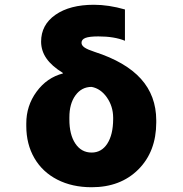

<svg xmlns="http://www.w3.org/2000/svg" viewBox="-20 -780 770 810"><path d="M153.4 -603.7Q153.1 -675.1 213.8 -717.5Q274.5 -759.9 376.4 -759.9Q438.2 -759.9 507.1 -740.1V-608Q462.4 -626.4 394.9 -626.4Q356.9 -626.4 340.4 -620Q323.9 -613.6 323.9 -599.4Q323.9 -588.4 336.8 -579.5Q349.8 -570.7 379.3 -561.1Q510.3 -518.8 574.6 -447.4Q638.8 -376.1 639.2 -272.7V-262.8Q638.8 -140.3 563.7 -65.2Q488.6 9.9 366.5 9.9Q284.4 9.9 221.8 -22.2Q159.1 -54.3 125 -113.1Q90.9 -171.9 90.9 -248.6V-258.5Q90.6 -333.5 134.2 -393.1Q177.9 -452.8 245.7 -470.2L244.3 -473Q198.2 -501.4 176 -533.4Q153.8 -565.3 153.4 -603.7ZM272.7 -284.1V-277Q272.4 -212.4 297.8 -174.4Q323.2 -136.4 366.5 -136.4Q408.4 -136.4 432.7 -174Q457 -211.6 457.4 -277V-284.1Q457 -331.7 430.9 -369Q404.8 -406.2 366.5 -413.4Q324.2 -413.4 298.3 -377.7Q272.4 -342 272.7 -284.1Z"/></svg>

Font: Karasuma Gothic
Style: Black
Weight: 900
Designer: Rasmus Andersson / Ryoko Nishizuka
Foundry: Genbu
Version: Version 1.00